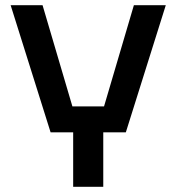

<svg xmlns="http://www.w3.org/2000/svg" viewBox="-20 -720 680 740"><path d="M262 0V-210H175L21 -700H144L259 -310H381L496 -700H619L465 -210H378V0Z"/></svg>

Font: Tektur Medium
Style: Regular
Weight: 500
Designer: Adam Jagosz
Foundry: Adam Jagosz
Version: Version 1.005;gftools[0.9.30]